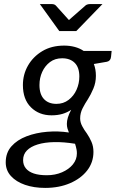

<svg xmlns="http://www.w3.org/2000/svg" viewBox="-20 -737 583 939"><path d="M201 182Q146 182 102.5 167Q59 152 33.5 124Q8 96 8 57Q8 10 36 -21.5Q64 -53 110 -70.5Q156 -88 210.5 -92.5Q265 -97 317 -89Q313 -98 310 -108.5Q307 -119 307 -131Q307 -146 312 -162.5Q317 -179 328 -200Q309 -187 285.5 -180Q262 -173 232 -173Q171 -173 131.5 -212Q92 -251 92 -321Q92 -373 117 -416.5Q142 -460 187 -487Q232 -514 294 -514Q321 -514 345.5 -507.5Q370 -501 389 -488H526L523 -459Q521 -439 503 -435L439 -424Q444 -411 446.5 -396.5Q449 -382 449 -366Q449 -333 436.5 -303.5Q424 -274 410 -252Q396 -231 384 -207.5Q372 -184 372 -158Q372 -139 382 -120Q392 -101 405 -84Q418 -65 427.5 -43Q437 -21 437 6Q437 57 406.5 96.5Q376 136 322.5 159Q269 182 201 182ZM209 120Q250 120 283.5 105.5Q317 91 336.5 67Q356 43 356 13Q356 3 354.5 -5Q353 -13 351 -20.5Q349 -28 347 -34Q291 -43 244.5 -42Q198 -41 164 -30.5Q130 -20 111.5 -1Q93 18 93 46Q93 70 106.5 86.5Q120 103 145.5 111.5Q171 120 209 120ZM256 -229Q290 -229 315.5 -248.5Q341 -268 354.5 -298.5Q368 -329 368 -363Q368 -407 345.5 -429.5Q323 -452 284 -452Q249 -452 224.5 -433.5Q200 -415 186.5 -385.5Q173 -356 173 -321Q173 -276 195 -252.5Q217 -229 256 -229ZM481 -717 353 -585H270L175 -717H234Q246 -717 253 -710L317 -639L398 -710Q401 -713 407 -715Q413 -717 419 -717Z"/></svg>

Font: Aleo
Style: Italic
Weight: 400
Italic angle: -7°
Designer: Alessio Laiso
Foundry: Alessio Laiso
Version: Version 2.001;gftools[0.9.29]